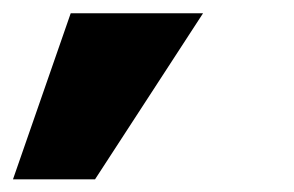

<svg xmlns="http://www.w3.org/2000/svg" viewBox="-80 -118 454 296"><path d="M-60 158.5H66.5L233 -97.5H29Z"/></svg>

Font: Anybody Black
Style: Italic
Weight: 900
Italic angle: -10°
Designer: Tyler Finck
Foundry: Etcetera Type Company
Version: Version 1.113;gftools[0.9.25]